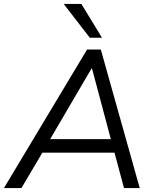

<svg xmlns="http://www.w3.org/2000/svg" viewBox="-39 -957 788 977"><path d="M-19 0 404 -705H474L672 0H592L539 -197L571 -180H145L186 -196L70 0ZM427 -609 208 -235 186 -249H552L529 -234L429 -609ZM418 -765 285 -937H375L480 -765Z"/></svg>

Font: Nunito Sans 12pt ExtraLight 12pt
Style: Italic
Weight: 400
Italic angle: -9°
Version: Version 3.101;gftools[0.9.27]